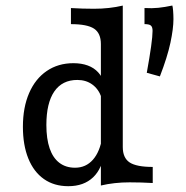

<svg xmlns="http://www.w3.org/2000/svg" viewBox="-20 -652 662 684"><path d="M232.7 -566V-623.3Q274 -620.8 314.9 -620.8Q369.7 -620.8 417.4 -632.1V-128.2Q417.4 -89.6 441.7 -73.4Q466.1 -57.3 524.1 -57.3V0Q484.3 -2.4 441.9 -2.4Q387.1 -2.4 339.4 8.9V-495Q339.4 -533.7 315.1 -549.9Q290.7 -566 232.7 -566ZM61.6 -200.5Q61.6 -269.2 83.7 -320.3Q105.8 -371.4 146.5 -399.1Q187.2 -426.9 241.5 -426.9Q270.2 -426.9 292.6 -418.7Q315 -410.5 329.9 -394.1Q344.9 -377.7 351.5 -354.3L341.1 -306Q330.8 -335.1 308.6 -351.1Q286.4 -367.2 255.4 -367.2Q201.7 -367.2 173.4 -326.1Q145.2 -284.9 145.2 -206.7Q145.2 -157.6 156.8 -123.6Q168.5 -89.5 191.5 -72Q214.5 -54.5 247.3 -54.5Q286 -54.5 311.2 -83.2Q336.3 -111.8 344.3 -164L352.1 -112.2Q345 -52.1 311.8 -20.4Q278.6 11.3 223.2 11.3Q172.6 11.3 136.4 -14.2Q100.2 -39.6 80.9 -87.3Q61.6 -135 61.6 -200.5ZM523.5 -542.1Q523.5 -555.8 517.5 -560.9Q511.6 -566.1 494.8 -566.1V-623.4Q521.7 -621.8 544.3 -624.2Q567 -626.6 593.9 -632.3Q595.5 -628.3 596.7 -613.6Q597.9 -598.9 597.9 -583.7Q597.9 -550.2 587.1 -499.5Q576.2 -448.7 549.6 -379.8L502.9 -392.7Q513.2 -449.3 518.3 -486.4Q523.5 -523.4 523.5 -542.1Z"/></svg>

Font: Playfair Micro SmCond SmLight
Style: Regular
Weight: 360
Width: 4
Designer: Claus Eggers Sørensen
Foundry: Claus Eggers Sørensen
Version: Version 2.100;Glyphs 3.2 (3219)